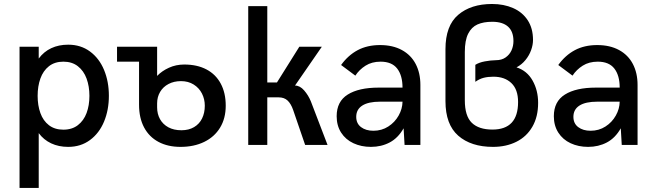

<svg xmlns="http://www.w3.org/2000/svg" viewBox="-20 -720 3251 954"><path d="M77.1 -487.8H172.4V-429.2Q197.8 -463.4 234.9 -480.7Q272 -498 318.8 -498Q381.3 -498 427.2 -464.1Q473.1 -430.2 497.1 -372.3Q521 -314.5 521 -244.1Q521 -173.8 497.1 -116Q473.1 -58.1 427.2 -24.2Q381.3 9.8 318.8 9.8Q271.5 9.8 234.1 -7.8Q196.8 -25.4 172.4 -58.6V213.9H77.1ZM424.3 -243.7Q424.3 -291 410.2 -329.6Q396 -368.2 366.9 -390.9Q337.9 -413.6 294.9 -413.6Q252 -413.6 223.1 -390.9Q194.3 -368.2 180.7 -329.8Q167 -291.5 167 -243.7Q167 -196.3 180.7 -158.2Q194.3 -120.1 223.1 -97.9Q252 -75.7 294.9 -75.7Q337.9 -75.7 366.9 -98.1Q396 -120.6 410.2 -158.4Q424.3 -196.3 424.3 -243.7Z M670.9 -199.7V-413.6H561.5V-487.8H760.7V-342.8Q784.7 -367.7 819.6 -383.5Q854.5 -399.4 895.5 -399.4Q959.5 -399.4 1005.9 -375Q1052.2 -350.6 1076.9 -304.4Q1101.6 -258.3 1101.6 -194.8Q1101.6 -131.8 1073.5 -85.7Q1045.4 -39.6 994.6 -14.9Q943.8 9.8 877 9.8Q814 9.8 767.6 -14.9Q721.2 -39.6 696 -86.7Q670.9 -133.8 670.9 -199.7ZM997.6 -194.8Q997.6 -227.5 983.4 -255.4Q969.2 -283.2 942.4 -300Q915.5 -316.9 879.4 -316.9Q844.2 -316.9 817.4 -302.7Q790.5 -288.6 775.6 -263.4Q760.7 -238.3 760.7 -206.5V-186.5Q760.7 -153.8 775.1 -127.9Q789.6 -102.1 816.7 -87.4Q843.8 -72.8 881.3 -72.8Q918 -72.8 944.3 -88.4Q970.7 -104 984.1 -131.6Q997.6 -159.2 997.6 -194.8Z M1213.4 -689.5H1308.1V-310.1H1356L1467.3 -487.8H1579.1L1445.8 -294.9Q1470.2 -294.9 1491.2 -270.8Q1512.2 -246.6 1524.4 -216.8L1607.4 0H1496.1L1436.5 -173.8Q1425.8 -204.6 1408.9 -220.5Q1392.1 -236.3 1364.3 -236.3H1308.1V0H1213.4Z M1652.8 -142.6Q1652.8 -215.8 1707.8 -250.2Q1762.7 -284.7 1861.3 -284.7H1980Q1980 -345.2 1953.4 -379.4Q1926.8 -413.6 1871.1 -413.6Q1827.6 -413.6 1796.4 -393.8Q1765.1 -374 1745.6 -344.2L1674.8 -397Q1709.5 -445.3 1757.1 -470.7Q1804.7 -496.1 1868.2 -496.1Q1931.6 -496.1 1976.8 -471.4Q2022 -446.8 2045.4 -402.1Q2068.8 -357.4 2068.8 -297.9V0H1990.2L1985.4 -82.5Q1958 -34.2 1916.3 -12.2Q1874.5 9.8 1823.2 9.8Q1774.9 9.8 1736.1 -8.3Q1697.3 -26.4 1675 -61Q1652.8 -95.7 1652.8 -142.6ZM1980 -214.8H1868.2Q1810.5 -214.8 1780.3 -195.6Q1750 -176.3 1750 -139.6Q1750 -106.4 1773.9 -88.4Q1797.9 -70.3 1835.4 -70.3Q1876.5 -70.3 1909.2 -91.3Q1941.9 -112.3 1960.7 -145.8Q1979.5 -179.2 1980 -214.8Z M2193.4 -217.3V-475.6Q2193.4 -592.3 2256.6 -646.2Q2319.8 -700.2 2424.8 -700.2Q2483.4 -700.2 2529.5 -679.9Q2575.7 -659.7 2602.1 -619.4Q2628.4 -579.1 2628.4 -521.5Q2628.4 -497.1 2618.9 -470.7Q2609.4 -444.3 2590.8 -421.6Q2572.3 -398.9 2546.4 -385.3Q2598.6 -368.7 2626.2 -319.8Q2653.8 -271 2653.8 -209Q2653.8 -139.6 2625.2 -90.3Q2596.7 -41 2545.9 -15.6Q2495.1 9.8 2429.7 9.8Q2320.3 9.8 2256.8 -45.9Q2193.4 -101.6 2193.4 -217.3ZM2554.2 -212.9Q2554.2 -275.4 2521 -307.1Q2487.8 -338.9 2431.6 -338.9Q2404.8 -338.9 2383.5 -333.5Q2362.3 -328.1 2341.8 -313.5V-397.9Q2360.4 -409.7 2388.9 -415Q2417.5 -420.4 2444.3 -420.9Q2472.7 -420.9 2492.2 -434.6Q2511.7 -448.2 2521.5 -469.7Q2531.2 -491.2 2531.2 -516.1Q2531.2 -563.5 2504.4 -587.6Q2477.5 -611.8 2425.8 -611.8Q2382.3 -611.8 2352.5 -598.6Q2322.8 -585.4 2306.2 -552.5Q2289.6 -519.5 2289.6 -461.4V-221.7Q2289.6 -143.6 2324.2 -109.9Q2358.9 -76.2 2426.8 -76.2Q2554.2 -76.2 2554.2 -212.9Z M2731.9 -142.6Q2731.9 -215.8 2786.9 -250.2Q2841.8 -284.7 2940.4 -284.7H3059.1Q3059.1 -345.2 3032.5 -379.4Q3005.9 -413.6 2950.2 -413.6Q2906.7 -413.6 2875.5 -393.8Q2844.2 -374 2824.7 -344.2L2753.9 -397Q2788.6 -445.3 2836.2 -470.7Q2883.8 -496.1 2947.3 -496.1Q3010.7 -496.1 3055.9 -471.4Q3101.1 -446.8 3124.5 -402.1Q3147.9 -357.4 3147.9 -297.9V0H3069.3L3064.5 -82.5Q3037.1 -34.2 2995.4 -12.2Q2953.6 9.8 2902.3 9.8Q2854 9.8 2815.2 -8.3Q2776.4 -26.4 2754.2 -61Q2731.9 -95.7 2731.9 -142.6ZM3059.1 -214.8H2947.3Q2889.6 -214.8 2859.4 -195.6Q2829.1 -176.3 2829.1 -139.6Q2829.1 -106.4 2853 -88.4Q2877 -70.3 2914.6 -70.3Q2955.6 -70.3 2988.3 -91.3Q3021 -112.3 3039.8 -145.8Q3058.6 -179.2 3059.1 -214.8Z"/></svg>

Font: Acari Sans Medium
Style: Regular
Weight: 500
Designer: Alfredo Marco Pradil and Stefan Peev
Foundry: Hanken Design Co.
Version: Version 1.045